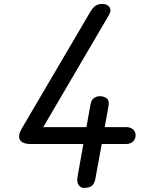

<svg xmlns="http://www.w3.org/2000/svg" viewBox="-20 -950 724 972"><path d="M405.5 1.5Q387.5 1 377.5 -14Q367.5 -29 373 -57.5L402 -221H133.5Q110.5 -221 94.8 -229Q79 -237 76.8 -255Q74.5 -273 91.5 -301.5L434.5 -885.5Q449.5 -911.5 463.5 -920.8Q477.5 -930 499 -930Q512 -930 523.5 -923.8Q535 -917.5 538.5 -904.5Q542 -891.5 529.5 -870.5L199 -306.5H417.5L438.5 -422.5Q442.5 -446 458.5 -455.5Q474.5 -465 494 -462.5Q516 -459 525 -447Q534 -435 529 -411L510 -306.5H617.5Q640.5 -306.5 653.5 -295Q666.5 -283.5 666.5 -265.5Q666.5 -246 653.5 -233.5Q640.5 -221 617.5 -221H495L463 -46Q458.5 -20 444.8 -9.2Q431 1.5 405.5 1.5Z"/></svg>

Font: Edu AU VIC WA NT Hand Medium
Style: Regular
Weight: 500
Version: Version 1.001